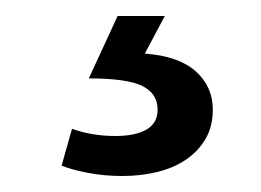

<svg xmlns="http://www.w3.org/2000/svg" viewBox="-20 -20 326 240"><path d="M127 0H186L161 47Q203 50 224.5 69Q246 88 246 117Q246 138 237 153.5Q228 169 212.5 179.5Q197 190 176.5 195Q156 200 133 200Q110 200 89.5 196Q69 192 57 187L70 141Q95 150 124 150Q149 150 163 142Q177 134 177 117Q177 97 158 87.5Q139 78 91 78Z"/></svg>

Font: Mukta Malar Medium
Style: Regular
Weight: 500
Designer: Aadarsh Rajan, Girish Dalvi, Yashodeep Gholap
Foundry: Ek Type
Version: Version 2.538;PS 1.000;hotconv 16.6.51;makeotf.lib2.5.65220;